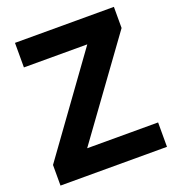

<svg xmlns="http://www.w3.org/2000/svg" viewBox="-143 -913 938 1026"><g transform="rotate(-20 326.0 -400.0)"><path d="M25.4 -117.2 418 -660.2H57.6V-799.8H620.1V-679.7L227.5 -138.7H630.9V0H25.4Z"/></g></svg>

Font: Gothic A1 Black
Style: Regular
Weight: 900
Version: Version 2.50